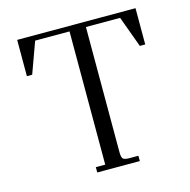

<svg xmlns="http://www.w3.org/2000/svg" viewBox="-104 -804 898 906"><g transform="rotate(-15 345.5 -351.0)"><path d="M58.1 -524.9V-702.1H636.2V-524.9H609.9L554.2 -676.8H387.2V-65.9Q387.2 -40.5 394.3 -33.2Q401.4 -25.9 425.8 -25.9H469.2V0H261.2V-25.9H307.1V-676.8H139.2L84 -524.9Z"/></g></svg>

Font: Dihjauti
Style: Regular
Weight: 400
Designer: T. Christopher White
Version: Version 3.0.0